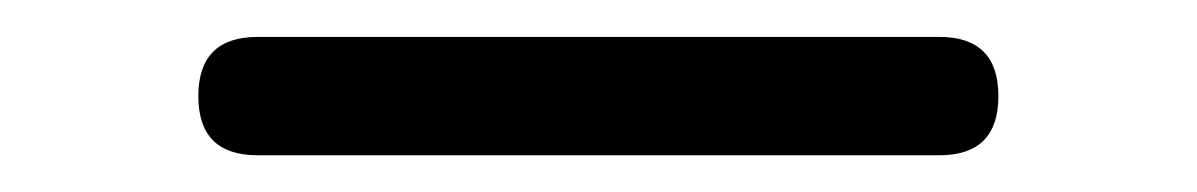

<svg xmlns="http://www.w3.org/2000/svg" viewBox="-20 -283 642 103"><path d="M118.2 -199.7Q86.4 -199.7 86.4 -231.4Q86.4 -263.2 118.2 -263.2H483.9Q515.6 -263.2 515.6 -231.4Q515.6 -199.7 483.9 -199.7Z"/></svg>

Font: Erica Type
Style: Regular
Weight: 400
Designer: Peter Wiegel
Foundry: Peter Wiegel
Version: Version 1.000 2010 initial release